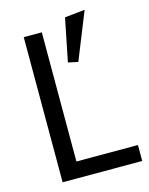

<svg xmlns="http://www.w3.org/2000/svg" viewBox="-112 -811 684 883"><g transform="rotate(-15 229.5 -370.0)"><path d="M75 0V-691H161V-76H454V0ZM288 -516 241 -526 282 -730 378 -740Z"/></g></svg>

Font: Average Sans
Style: Regular
Weight: 400
Designer: Eduardo Rodriguez Tunni
Foundry: Eduardo Rodriguez Tunni
Version: Version 1.002